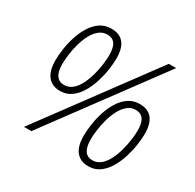

<svg xmlns="http://www.w3.org/2000/svg" viewBox="-159 -896 1094 1079"><g transform="rotate(30 388.0 -356.5)"><path d="M190.4 -275.9Q140.1 -275.9 111.8 -310.1Q83.5 -344.2 83.5 -413.1Q83.5 -445.3 89.4 -486.3Q95.2 -527.3 108.4 -568.8Q121.6 -610.4 143.1 -645.8Q164.6 -681.2 195.8 -702.6Q227.1 -724.1 269 -724.1Q376 -724.1 376 -592.3Q376 -561.5 370.1 -520.8Q364.3 -480 351.1 -437.3Q337.9 -394.5 316.4 -357.9Q294.9 -321.3 263.7 -298.6Q232.4 -275.9 190.4 -275.9ZM117.7 0 645.5 -713.9H693.4L165.5 0ZM193.8 -316.4Q224.6 -316.4 247.8 -336.2Q271 -356 286.9 -388.2Q302.7 -420.4 312.7 -457.3Q322.8 -494.1 327.1 -529.1Q331.5 -564 331.5 -588.4Q331.5 -638.2 314.9 -661.1Q298.3 -684.1 266.1 -684.1Q235.4 -684.1 212.2 -665Q189 -646 172.9 -615Q156.7 -584 146.7 -547.6Q136.7 -511.2 132.1 -476.1Q127.4 -440.9 127.4 -414.6Q127.4 -364.3 144.8 -340.3Q162.1 -316.4 193.8 -316.4ZM540 11.2Q489.3 11.2 461.2 -22.7Q433.1 -56.6 433.1 -125.5Q433.1 -157.7 439 -198.7Q444.8 -239.7 458 -281.5Q471.2 -323.2 492.7 -358.4Q514.2 -393.6 545.2 -415.3Q576.2 -437 618.2 -437Q725.6 -437 725.6 -305.2Q725.6 -274.4 719.7 -233.6Q713.9 -192.9 700.7 -150.1Q687.5 -107.4 666 -70.8Q644.5 -34.2 613.3 -11.5Q582 11.2 540 11.2ZM543.5 -29.3Q574.2 -29.3 597.4 -49.3Q620.6 -69.3 636.7 -101.3Q652.8 -133.3 662.6 -170.4Q672.4 -207.5 677 -242.2Q681.6 -276.9 681.6 -301.3Q681.6 -351.1 664.8 -374Q647.9 -397 615.2 -397Q584.5 -397 561.8 -377.7Q539.1 -358.4 522.9 -327.4Q506.8 -296.4 496.8 -260.3Q486.8 -224.1 482.2 -189Q477.5 -153.8 477.5 -127.4Q477.5 -29.3 543.5 -29.3Z"/></g></svg>

Font: Open Sans Light
Style: Italic
Weight: 300
Italic angle: -12°
Designer: Monotype Design Team
Foundry: Monotype Imaging Inc.
Version: Version 3.003; ttfautohint (v1.8.4)